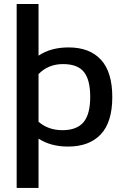

<svg xmlns="http://www.w3.org/2000/svg" viewBox="-20 -720 622 956"><path d="M63 215.8V-700.2H171.9V-442.9Q232.4 -483.9 321.8 -483.9Q425.8 -483.9 482.4 -422.9Q539.1 -361.8 539.1 -236.8Q539.1 -111.8 481.7 -51Q424.3 9.8 318.8 9.8Q232.4 9.8 171.9 -29.8V215.8ZM429.2 -237.8Q429.2 -322.8 397.7 -361.8Q366.2 -400.9 293.9 -400.9Q220.2 -400.9 171.9 -351.1V-113.8Q220.2 -71.8 291 -71.8Q361.8 -71.8 395.5 -111.1Q429.2 -150.4 429.2 -237.8Z"/></svg>

Font: Kanit
Style: Regular
Weight: 400
Designer: Katatrad Team
Foundry: CadsonDemak
Version: Version 1.000;PS 001.000;hotconv 1.0.88;makeotf.lib2.5.64775